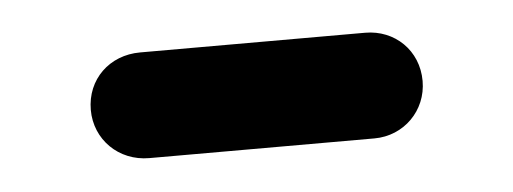

<svg xmlns="http://www.w3.org/2000/svg" viewBox="-25 -358 484 181"><g transform="rotate(-5 217.0 -268.0)"><path d="M324 -218C352 -218 374 -240 374 -268C374 -297 352 -318 324 -318H111C82 -318 60 -297 60 -268C60 -240 82 -218 111 -218Z"/></g></svg>

Font: Nunito
Style: Bold
Weight: 700
Designer: Vernon Adams
Foundry: Vernon Adams
Version: Version 3.602